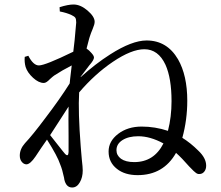

<svg xmlns="http://www.w3.org/2000/svg" viewBox="-20 -797 982 854"><path d="M301 37Q274 37 266 1Q266 -1 265 -6Q257 -44 248 -65Q236 -102 189 -176Q181 -164 164 -140Q146 -113 138 -101Q115 -67 98 -66Q86 -66 77 -77Q68 -88 68 -105Q68 -134 91 -160Q125 -196 181 -271Q246 -356 290 -426Q291 -433 292 -446Q297 -487 299 -506Q256 -484 221 -461Q214 -456 202 -445Q186 -428 175 -428Q152 -428 127 -451Q102 -474 94 -499Q88 -520 90 -544L106 -549Q128 -506 153 -506Q181 -506 306 -567Q308 -586 312 -619Q318 -680 319 -697Q319 -712 315 -718Q311 -724 298 -730Q277 -740 246 -746L245 -765Q283 -777 307 -777Q338 -777 369.5 -750Q401 -723 401 -700Q401 -689 392.5 -669Q384 -649 379 -633Q378 -630 376 -623Q369 -597 365 -581Q377 -573 387 -561Q398 -549 398 -541Q398 -530 377 -506Q358 -482 339 -456V-454Q404 -513 470 -555Q567 -617 632 -617Q723 -617 772 -533Q813 -461 813 -349Q813 -264 791 -184Q828 -161 862 -127Q897 -94 897 -60Q897 -44 888.5 -33.5Q880 -23 867 -23Q858 -22 849 -30Q843 -34 827 -51Q824 -54 822 -56Q789 -94 763 -117Q707 -18 592 -18Q535 -18 500 -46Q463 -75 463 -123Q463 -169 505.5 -201.5Q548 -234 610 -234Q670 -234 727 -215Q743 -277 743 -347Q743 -449 716 -509Q684 -578 622 -578Q565 -578 482 -522Q402 -468 332 -386Q327 -300 339 -146Q340 -129 341 -122Q342 -110 344 -87Q348 -53 348 -39Q348 -8 335 14Q322 37 301 37ZM577 -76Q665 -76 707 -159Q648 -191 595 -191Q552 -191 525 -174Q498 -157 498 -129Q498 -106 518 -91Q539 -76 577 -76ZM285 -121Q285 -138 285 -190Q284 -276 285 -323Q273 -304 247 -264Q218 -219 203 -196Q222 -171 259 -125Q267 -116 269 -113Q284 -97 285 -121Z"/></svg>

Font: GenRyuMin TW M
Style: Regular
Weight: 500
Version: Version 1.501;PS 1;hotconv 16.6.51;makeotf.lib2.5.65220